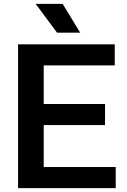

<svg xmlns="http://www.w3.org/2000/svg" viewBox="-20 -968 652 988"><path d="M73 0V-740H570.5V-631.5H205V-108.5H575.5V0ZM153.5 -324.5V-433H520.5V-324.5ZM273.5 -800 163.5 -948H302.5L392.5 -800Z"/></svg>

Font: Encode Sans Condensed Thin SemiBold
Style: Regular
Weight: 600
Version: Version 3.002